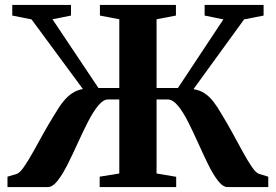

<svg xmlns="http://www.w3.org/2000/svg" viewBox="-20 -763 1124 783"><path d="M10.5 0V-42.5L47.5 -53.5Q60 -57 77.2 -81.8Q94.5 -106.5 115 -143.2Q135.5 -180 158.2 -221Q181 -262 204 -298.5Q221.5 -328.5 238.5 -349.5Q255.5 -370.5 275 -383.2Q294.5 -396 318 -400L108.5 -684L30 -699.5V-743H269.5V-699.5L194 -684.5L381.5 -404H466.5V-684.5L387.5 -699.5V-743H697.5V-699.5L618.5 -684.5V-404H705.5L891 -684L814.5 -699.5V-743H1055V-699.5L975.5 -684L769 -399.5Q794 -395.5 813.5 -383Q833 -370.5 849.5 -349.5Q866 -328.5 883 -298.5Q906 -261.5 928.2 -220.5Q950.5 -179.5 970.5 -143Q990.5 -106.5 1007.5 -81.8Q1024.5 -57 1037.5 -53.5L1074 -42.5V0H908.5Q889 0 869 -25.8Q849 -51.5 829 -92.2Q809 -133 788.5 -178.8Q768 -224.5 747.5 -265.2Q727 -306 705.8 -331.8Q684.5 -357.5 663 -357.5H618.5V-55.5L698.5 -42V0H386.5V-42.5L466.5 -55.5V-357.5H421.5Q401 -357.5 380 -331.8Q359 -306 338.2 -265.2Q317.5 -224.5 296.8 -178.8Q276 -133 255.5 -92.2Q235 -51.5 214.8 -25.8Q194.5 0 174.5 0Z"/></svg>

Font: Merriweather 72pt
Style: Bold
Weight: 700
Version: Version 2.100